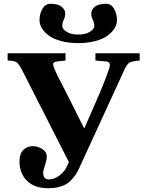

<svg xmlns="http://www.w3.org/2000/svg" viewBox="-20 -971 772 1006"><path d="M20 -653.8V-691.9H323.2V-653.8L278.8 -648.9Q259.8 -646.5 258.3 -636.2Q256.8 -623 285.2 -566.9Q290.5 -557.1 302.7 -533.2Q323.7 -491.7 336.9 -465.8L419.9 -300.8H422.9L482.9 -438Q530.8 -546.9 553.2 -616.2Q562.5 -646.5 536.1 -648.9L480 -653.8V-691.9H711.9V-653.8Q669.9 -650.9 656 -641.1Q642.1 -631.3 627 -595.2L394 -87.9Q381.3 -60.1 364.7 -40.3Q348.1 -20.5 332.5 -10Q316.9 0.5 297.1 6.3Q277.3 12.2 262.9 13.7Q248.5 15.1 230 15.1Q161.6 15.1 121.8 -23.4Q82 -62 82 -126Q82 -166 102.5 -185.5Q123 -205.1 150.9 -205.1Q178.2 -205.1 201.7 -190.2Q225.1 -175.3 225.1 -151.9Q225.1 -133.3 215.6 -105Q206.1 -76.7 206.1 -67.9Q206.1 -30.8 235.8 -30.8Q265.1 -30.8 292.5 -52.2Q319.8 -73.7 333 -104L340.8 -122.1L96.2 -603Q80.1 -634.8 67.6 -644Q55.2 -653.3 20 -653.8ZM187 -865.2Q187 -898.9 202.4 -925Q217.8 -951.2 245.1 -951.2Q283.7 -951.2 302.7 -935.8Q321.8 -920.4 321.8 -899.9Q321.8 -883.8 314 -867.4Q306.2 -851.1 306.2 -835Q306.2 -818.8 329.1 -804.4Q352.1 -790 390.1 -790Q428.2 -790 451.2 -804.4Q474.1 -818.8 474.1 -835Q474.1 -851.1 466.1 -867.4Q458 -883.8 458 -899.9Q458 -920.4 477.1 -935.8Q496.1 -951.2 535.2 -951.2Q562.5 -951.2 577.6 -925.3Q592.8 -899.4 592.8 -865.2Q592.8 -843.8 580.3 -823Q567.9 -802.2 544.2 -784.7Q520.5 -767.1 480.5 -756.1Q440.4 -745.1 390.1 -745.1Q339.8 -745.1 299.6 -756.1Q259.3 -767.1 235.6 -784.7Q211.9 -802.2 199.5 -823Q187 -843.8 187 -865.2Z"/></svg>

Font: Linguistics Pro
Style: Bold
Weight: 700
Designer: Stefan Peev, Context Ltd
Foundry: Stefan Peev, Context Ltd
Version: Version 001.000